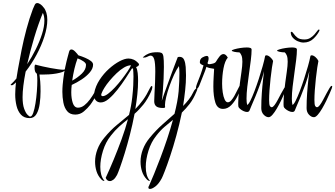

<svg xmlns="http://www.w3.org/2000/svg" viewBox="-20 -762 2183 1250"><path d="M173 7Q137 7 116.5 -15.5Q96 -38 87.5 -73.5Q79 -109 79 -148Q79 -167 80.5 -187Q82 -207 84 -226Q80 -222 76 -218.5Q72 -215 67 -211Q63 -207 56 -207Q49 -207 49 -210Q49 -211 51 -213Q60 -221 69 -230.5Q78 -240 87 -251L97 -312Q107 -369 120.5 -436.5Q134 -504 152.5 -573Q171 -642 194 -703Q201 -720 206.5 -731Q212 -742 222 -742Q233 -742 245 -733Q257 -724 263 -714H264Q288 -684 288 -633Q288 -584 269 -524.5Q250 -465 218 -405.5Q186 -346 147 -296Q127 -194 127 -130Q127 -83 137 -55Q147 -27 159 -15Q171 -3 176 -3Q188 -3 196.5 -27.5Q205 -52 211 -89.5Q217 -127 220 -167Q223 -207 223 -238Q223 -267 220 -282Q205 -291 205 -322Q205 -341 211 -341H213Q214 -340 216 -340H217Q217 -340 217.5 -339.5Q218 -339 219 -339Q234 -335 258 -329.5Q282 -324 309 -319Q336 -314 358.5 -311Q381 -308 392 -308Q396 -308 398 -309Q400 -310 401 -310Q404 -310 404 -308Q404 -303 396 -298Q389 -293 369 -288Q349 -283 323.5 -280Q298 -277 273 -277Q263 -277 254 -276.5Q245 -276 237 -277Q240 -258 242 -230.5Q244 -203 244 -167Q244 -127 238.5 -86.5Q233 -46 217.5 -19.5Q202 7 173 7ZM157 -344Q188 -391 213 -441.5Q238 -492 253.5 -540.5Q269 -589 269 -628Q269 -642 266.5 -655Q264 -668 259 -678Q229 -605 202.5 -516.5Q176 -428 157 -344Z M470 -16Q436 -16 417.5 -38Q399 -60 392.5 -94.5Q386 -129 386 -164Q386 -188 388 -209.5Q390 -231 392 -247Q397 -288 405 -326Q413 -364 420.5 -391Q428 -418 430 -426Q434 -440 445 -440Q456 -440 470 -425.5Q484 -411 490 -402Q513 -395 535 -385.5Q557 -376 571.5 -365Q586 -354 586 -341Q586 -316 565 -291Q544 -266 512 -245Q480 -224 447 -209Q444 -185 444 -161Q444 -121 454 -91Q464 -61 488 -61Q509 -61 528.5 -76Q548 -91 565 -114Q582 -137 595.5 -160.5Q609 -184 616 -200Q618 -206 625 -206Q629 -206 629 -197.5Q629 -189 617 -163Q605 -139 592.5 -117.5Q580 -96 568 -80Q551 -58 526.5 -37Q502 -16 470 -16ZM450 -237Q485 -256 512.5 -282.5Q540 -309 540 -340Q540 -351 523.5 -362.5Q507 -374 485 -382Q473 -350 464.5 -314Q456 -278 450 -237Z M695 417Q677 417 668 396Q694 340 720.5 276Q747 212 771.5 145Q796 78 813 14Q785 36 756 62Q727 88 701 122Q668 163 650.5 219.5Q633 276 633 324Q633 382 657 411Q660 414 660 415Q660 415 659.5 415.5Q659 416 658 416Q654 416 648.5 413Q643 410 638 404Q618 383 608.5 353.5Q599 324 599 290Q599 251 614 211Q629 171 658 136Q700 85 741 51.5Q782 18 820 -14Q835 -73 841 -129Q846 -173 847.5 -206Q849 -239 849 -264Q849 -280 848 -293Q847 -306 846 -317L838 -315Q821 -288 797 -251Q773 -214 745 -178.5Q717 -143 689 -119Q661 -95 636 -95Q615 -95 603 -109.5Q591 -124 591 -143Q591 -148 593 -156Q602 -202 628.5 -242.5Q655 -283 689.5 -314Q724 -345 758 -363Q792 -381 816 -381Q834 -381 850.5 -373.5Q867 -366 882 -349Q885 -346 885 -342Q885 -333 866 -325Q874 -310 876.5 -286.5Q879 -263 879 -237Q879 -194 874 -147Q869 -100 861 -52Q887 -78 911 -111Q935 -144 957 -190Q963 -202 968 -202Q972 -202 972 -195Q972 -184 962.5 -163Q953 -142 940 -120Q927 -98 914 -82Q901 -66 886.5 -50.5Q872 -35 856 -21Q843 48 826 114Q809 180 792 235Q775 290 761.5 327.5Q748 365 742 377Q730 399 718 408Q706 417 695 417ZM649 -136Q663 -136 684 -152Q705 -168 728 -192.5Q751 -217 772.5 -245Q794 -273 810.5 -297.5Q827 -322 833 -337Q812 -337 787.5 -322.5Q763 -308 739 -285Q715 -262 694 -237Q673 -212 659.5 -190Q646 -168 642 -156Q639 -149 639 -145Q639 -136 649 -136Z M957 468Q946 468 946 459Q946 453 950 448Q964 417 983.5 369.5Q1003 322 1025 264Q1047 206 1068 143Q1089 80 1106 18Q1079 40 1051 64Q1023 88 997 122Q964 163 946.5 219.5Q929 276 929 324Q929 382 953 411Q956 414 956 415Q956 415 955.5 415.5Q955 416 954 416Q950 416 944.5 413Q939 410 934 404Q914 383 904.5 353.5Q895 324 895 290Q895 251 910 211Q925 171 954 136Q995 86 1037 49Q1079 12 1116 -21Q1126 -60 1133 -97Q1140 -134 1143 -167Q1146 -203 1147 -232.5Q1148 -262 1148 -286Q1148 -313 1145 -332Q1129 -310 1113 -275Q1097 -240 1083.5 -202Q1070 -164 1062 -130.5Q1054 -97 1054 -78Q1054 -74 1054.5 -71Q1055 -68 1055 -65Q1055 -59 1041 -59Q1010 -59 997 -70Q984 -81 984 -103Q984 -124 986 -156.5Q988 -189 989.5 -225.5Q991 -262 991 -295Q991 -352 984 -376Q977 -400 960 -400Q952 -400 941 -393.5Q930 -387 916 -387Q911 -387 909 -390Q910 -388 918.5 -396Q927 -404 947.5 -413Q968 -422 1004 -422Q1022 -422 1031.5 -417.5Q1041 -413 1044 -393Q1047 -373 1047 -326Q1047 -291 1045 -248.5Q1043 -206 1040 -168Q1037 -130 1033 -105Q1039 -124 1050 -155Q1061 -186 1074.5 -222.5Q1088 -259 1100.5 -293.5Q1113 -328 1123 -353Q1133 -378 1136 -387V-388Q1136 -389 1136.5 -389Q1137 -389 1137 -390V-389Q1140 -392 1149 -392Q1170 -392 1178.5 -373Q1187 -354 1189 -326Q1191 -298 1191 -271Q1191 -225 1185.5 -174.5Q1180 -124 1172 -72Q1192 -92 1209 -114Q1226 -136 1238 -161Q1243 -173 1251 -181Q1259 -189 1263 -189Q1265 -189 1265 -185Q1265 -178 1258 -163Q1239 -117 1214.5 -85.5Q1190 -54 1164 -29Q1148 48 1128 121Q1108 194 1088 253.5Q1068 313 1053 351.5Q1038 390 1033 399Q1013 436 991.5 452Q970 468 957 468Z M1432 -53Q1395 -53 1382 -94.5Q1369 -136 1369 -197Q1369 -230 1371 -261.5Q1373 -293 1374 -314Q1358 -316 1345 -319Q1332 -322 1324 -327Q1323 -321 1315.5 -301.5Q1308 -282 1298 -257Q1288 -232 1278 -206Q1269 -184 1260 -184Q1256 -184 1256 -191Q1256 -199 1262 -215Q1274 -244 1285 -274.5Q1296 -305 1305 -336Q1281 -345 1281 -356Q1281 -379 1298.5 -388.5Q1316 -398 1326 -398Q1338 -398 1338 -382Q1338 -374 1335.5 -365Q1333 -356 1331 -351Q1331 -351 1333 -347.5Q1335 -344 1342 -344Q1349 -344 1365.5 -348Q1382 -352 1387 -362Q1395 -376 1408 -393Q1421 -410 1435 -410Q1450 -410 1463 -387Q1444 -365 1435 -317Q1426 -269 1426 -217Q1426 -189 1430 -161Q1434 -133 1442.5 -114.5Q1451 -96 1463 -96Q1475 -96 1486 -109Q1497 -122 1505.5 -137Q1514 -152 1517 -159Q1538 -198 1543 -209.5Q1548 -221 1556 -221Q1559 -221 1559 -217Q1559 -215 1557 -207Q1545 -174 1527.5 -138.5Q1510 -103 1486 -78Q1462 -53 1432 -53Z M1729 1Q1712 1 1696.5 -15.5Q1681 -32 1681 -58Q1681 -107 1684.5 -155.5Q1688 -204 1692.5 -242.5Q1697 -281 1699 -299Q1689 -257 1674 -215Q1659 -173 1644 -136.5Q1629 -100 1618 -75.5Q1607 -51 1605 -44Q1601 -33 1588 -33Q1578 -33 1565 -39Q1552 -45 1542.5 -53.5Q1533 -62 1532 -68Q1531 -73 1531 -79.5Q1531 -86 1531 -93Q1531 -122 1536 -170.5Q1541 -219 1552 -294Q1558 -335 1558 -360Q1558 -386 1552.5 -400Q1547 -414 1539 -421Q1523 -421 1506 -424.5Q1489 -428 1489 -433Q1489 -436 1505.5 -441Q1522 -446 1545 -449.5Q1568 -453 1587 -453Q1601 -453 1609.5 -450Q1618 -447 1618 -439Q1618 -411 1613 -370.5Q1608 -330 1601.5 -285Q1595 -240 1590 -197Q1585 -154 1585 -120Q1585 -108 1586 -97.5Q1587 -87 1589 -79Q1597 -81 1609.5 -105.5Q1622 -130 1636.5 -168Q1651 -206 1665 -249Q1679 -292 1690 -331Q1701 -370 1706 -397Q1707 -402 1714 -402Q1725 -402 1738.5 -390.5Q1752 -379 1758 -365Q1755 -353 1750.5 -322Q1746 -291 1741.5 -251.5Q1737 -212 1734.5 -174.5Q1732 -137 1732 -111Q1732 -80 1737 -72Q1742 -64 1749 -64Q1757 -64 1767.5 -78Q1778 -92 1789 -113Q1800 -134 1811 -154.5Q1822 -175 1830.5 -189Q1839 -203 1844 -203Q1848 -203 1848 -198Q1848 -195 1845 -187Q1841 -177 1831.5 -154.5Q1822 -132 1809 -105.5Q1796 -79 1782 -55Q1768 -31 1754 -15Q1740 1 1729 1Z M1956 -485Q1938 -485 1918.5 -493.5Q1899 -502 1886 -517Q1873 -532 1873 -551Q1873 -555 1877 -555Q1884 -555 1892 -542.5Q1900 -530 1915.5 -517.5Q1931 -505 1962 -505Q1984 -505 2000 -515Q2016 -525 2027 -537.5Q2038 -550 2045 -560Q2052 -570 2056 -570Q2060 -570 2060 -566Q2060 -565 2059.5 -564Q2059 -563 2059 -561Q2046 -534 2020 -509.5Q1994 -485 1956 -485ZM2024 1Q2007 1 1991.5 -15.5Q1976 -32 1976 -58Q1976 -107 1979.5 -155.5Q1983 -204 1987.5 -242.5Q1992 -281 1994 -299Q1984 -257 1969 -215Q1954 -173 1939 -136.5Q1924 -100 1913 -75.5Q1902 -51 1900 -44Q1896 -33 1883 -33Q1873 -33 1860 -39Q1847 -45 1837.5 -53.5Q1828 -62 1827 -68Q1826 -73 1826 -79.5Q1826 -86 1826 -93Q1826 -122 1831 -170.5Q1836 -219 1847 -294Q1853 -335 1853 -360Q1853 -386 1847.5 -400Q1842 -414 1834 -421Q1818 -421 1801 -424.5Q1784 -428 1784 -433Q1784 -436 1800.5 -441Q1817 -446 1840 -449.5Q1863 -453 1882 -453Q1896 -453 1904.5 -450Q1913 -447 1913 -439Q1913 -411 1908 -370.5Q1903 -330 1896.5 -285Q1890 -240 1885 -197Q1880 -154 1880 -120Q1880 -108 1881 -97.5Q1882 -87 1884 -79Q1892 -81 1904.5 -105.5Q1917 -130 1931.5 -168Q1946 -206 1960 -249Q1974 -292 1985 -331Q1996 -370 2001 -397Q2002 -402 2009 -402Q2020 -402 2033.5 -390.5Q2047 -379 2053 -365Q2050 -353 2045.5 -322Q2041 -291 2036.5 -251.5Q2032 -212 2029.5 -174.5Q2027 -137 2027 -111Q2027 -80 2032 -72Q2037 -64 2044 -64Q2052 -64 2062.5 -78Q2073 -92 2084 -113Q2095 -134 2106 -154.5Q2117 -175 2125.5 -189Q2134 -203 2139 -203Q2143 -203 2143 -198Q2143 -195 2140 -187Q2136 -177 2126.5 -154.5Q2117 -132 2104 -105.5Q2091 -79 2077 -55Q2063 -31 2049 -15Q2035 1 2024 1Z"/></svg>

Font: Comforter
Style: Regular
Weight: 400
Designer: Robert E. Leuschke
Foundry: Robert E. Leuschke
Version: Version 1.013; ttfautohint (v1.8.3)